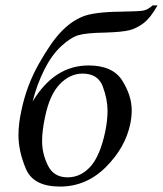

<svg xmlns="http://www.w3.org/2000/svg" viewBox="-20 -687 600 707"><path d="M100 -313Q180 -446 306 -446Q395 -446 430 -390.5Q465 -335 465 -281Q465 -257 460 -232Q442 -144 370 -72Q298 0 201 0Q103 0 75.5 -65Q48 -130 48 -189Q48 -232 59 -281Q78 -372 122.5 -451Q167 -530 204 -569Q241 -608 283 -625.5Q325 -643 424 -644Q495 -645 510 -648.5Q525 -652 542 -667H560Q534 -621 509 -602Q484 -583 457.5 -576Q431 -569 367 -567Q298 -566 269 -557.5Q240 -549 205 -516.5Q170 -484 143 -430Q116 -376 100 -313ZM284 -416Q238 -416 200.5 -377.5Q163 -339 146 -257Q135 -206 135 -167Q135 -121 156.5 -77.5Q178 -34 229 -34Q277 -34 312.5 -73Q348 -112 367 -200Q376 -243 376 -279Q376 -321 358.5 -368.5Q341 -416 284 -416Z"/></svg>

Font: New Athena Unicode
Style: Italic
Weight: 400
Designer: J. Rusten 1997; rev. by R. Hancock 2001, 2002, rev. by D. Mastronarde 2002-2019
Foundry: Society for Classical Studies (formerly American Philological Association)
Version: Version 5.008